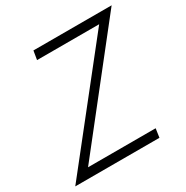

<svg xmlns="http://www.w3.org/2000/svg" viewBox="-165 -865 974 1004"><g transform="rotate(-30 321.5 -362.5)"><path d="M643.1 -725.1 112.8 -53.2H521L513.2 0H4.9L537.1 -671.9H162.1L170.9 -725.1Z"/></g></svg>

Font: Stilu Light
Style: Italic
Weight: 300
Italic angle: -10°
Designer: Genilson Lima Santos
Foundry: Genilson Lima Santos
Version: Version 1.200;PS 001.200;hotconv 1.0.88;makeotf.lib2.5.64775